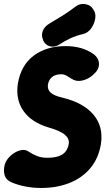

<svg xmlns="http://www.w3.org/2000/svg" viewBox="-48 -915 542 954"><path d="M453.6 -200Q441.8 -128 400.8 -79.3Q359.8 -30.6 297 -5.8Q234.2 19 155.4 19Q117.4 19 79.6 11.9Q41.8 4.8 8.4 -9.4Q-17 -21 -24 -41.7Q-31 -62.4 -26.4 -88Q-23.2 -108.4 -9.3 -126Q4.6 -143.6 23.3 -155.3Q42 -167 60.9 -169.5Q79.8 -172 93.4 -162.2Q114.2 -148.4 136.2 -139.7Q158.2 -131 188 -131Q235 -131 261.1 -147.2Q287.2 -163.4 293.6 -200Q297.4 -226 274.5 -245.5Q251.6 -265 195 -281.2Q108.4 -306.6 68.6 -363.7Q28.8 -420.8 40.6 -499Q56.4 -592 120.3 -639Q184.2 -686 277.8 -686Q360.8 -686 416.8 -646.2Q443.4 -626.2 443.8 -597.4Q444.2 -568.6 416.4 -545L411 -540Q387 -519.8 358.1 -514.3Q329.2 -508.8 306.8 -524.2Q293.2 -532.8 281.7 -539.4Q270.2 -546 255.8 -546Q228.2 -546 211.3 -532.7Q194.4 -519.4 190 -494Q187 -469.4 204.3 -454.2Q221.6 -439 264 -429.4Q367.4 -404 416.9 -344.7Q466.4 -285.4 453.6 -200ZM249 -695Q223.4 -678.6 200 -684.9Q176.6 -691.2 165.8 -715.6V-717.6Q156.2 -739.8 164.7 -761.7Q173.2 -783.6 198 -798.2Q230 -817.2 261.1 -836.3Q292.2 -855.4 323.8 -879.6Q347.8 -899.2 376.3 -894.4Q404.8 -889.6 417.2 -864.8L420.8 -858.8Q429.4 -842 424.1 -817.1Q418.8 -792.2 403.4 -771.9Q388 -751.6 366 -746.2Q329.6 -737.8 301.1 -724.3Q272.6 -710.8 249 -695Z"/></svg>

Font: Winky Sans
Style: Italic
Weight: 400
Italic angle: -8.97852°
Designer: Simon Atzbach
Foundry: typofactur
Version: Version 1.205